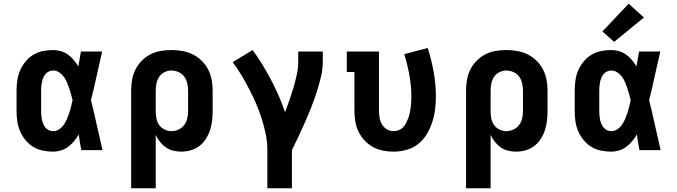

<svg xmlns="http://www.w3.org/2000/svg" viewBox="-20 -807 3640 1032"><path d="M266 8Q238 8 210.5 2.5Q183 -3 159 -17.5Q135 -32 117 -54Q99 -76 88 -101.5Q77 -127 73 -154.5Q69 -182 69 -210V-320Q69 -348 73 -375.5Q77 -403 88 -428.5Q99 -454 117 -476Q135 -498 159 -512.5Q183 -527 210.5 -532.5Q238 -538 266 -538Q287 -538 307.5 -532Q328 -526 345.5 -513.5Q363 -501 376.5 -484.5Q390 -468 401 -450Q405 -470 408 -490Q411 -510 415 -530H529Q514 -465 499.5 -399Q485 -333 469 -268Q486 -201 500.5 -134Q515 -67 531 0H417Q413 -21 409.5 -42Q406 -63 403 -84Q392 -65 378 -48Q364 -31 346.5 -18Q329 -5 308 1.5Q287 8 266 8ZM266 -102Q283 -102 298 -112Q313 -122 323 -136.5Q333 -151 340 -167.5Q347 -184 352.5 -200.5Q358 -217 362 -234Q366 -251 370 -268Q366 -285 361.5 -301.5Q357 -318 351.5 -334Q346 -350 339.5 -365.5Q333 -381 322.5 -395Q312 -409 297.5 -418.5Q283 -428 266 -428Q254 -428 243 -423Q232 -418 224.5 -409Q217 -400 212.5 -389Q208 -378 205.5 -366.5Q203 -355 202 -343.5Q201 -332 201 -320V-210Q201 -198 202 -186.5Q203 -175 205.5 -163.5Q208 -152 212.5 -141Q217 -130 224.5 -121Q232 -112 243 -107Q254 -102 266 -102Z M685 205V-320Q685 -349 690 -378Q695 -407 708 -433Q721 -459 741.5 -480Q762 -501 788 -514.5Q814 -528 843 -533Q872 -538 901 -538Q930 -538 959.5 -533Q989 -528 1015.5 -515Q1042 -502 1063.5 -481Q1085 -460 1098.5 -434Q1112 -408 1117.5 -379Q1123 -350 1123 -320V-210Q1123 -184 1120 -158Q1117 -132 1109 -107.5Q1101 -83 1087 -61Q1073 -39 1052.5 -23Q1032 -7 1006.5 0.5Q981 8 955 8Q933 8 911.5 3Q890 -2 872 -14.5Q854 -27 840 -44.5Q826 -62 817 -82V205ZM901 -102Q921 -102 939.5 -110.5Q958 -119 970 -135Q982 -151 986.5 -170.5Q991 -190 991 -210V-320Q991 -340 986.5 -359.5Q982 -379 970.5 -395Q959 -411 940 -419.5Q921 -428 901 -428Q882 -428 864 -419Q846 -410 835.5 -394Q825 -378 821 -358.5Q817 -339 817 -320V-210Q817 -191 820.5 -171.5Q824 -152 835 -136Q846 -120 864 -111Q882 -102 901 -102Z M1417 205V0Q1417 -43 1408.5 -85Q1400 -127 1387 -168Q1374 -209 1357 -248.5Q1340 -288 1320.5 -326Q1301 -364 1279 -401Q1257 -438 1231 -473L1338 -538Q1366 -500 1390.5 -459.5Q1415 -419 1437 -377.5Q1459 -336 1478 -292.5Q1497 -249 1512 -204Q1525 -237 1536.5 -270.5Q1548 -304 1558 -338Q1568 -372 1575.5 -407Q1583 -442 1583 -477V-530H1715V-477Q1715 -435 1705 -393.5Q1695 -352 1682 -311.5Q1669 -271 1653.5 -231.5Q1638 -192 1621 -153.5Q1604 -115 1586 -76.5Q1568 -38 1549 0V205Z M2096 8Q2067 8 2038.5 2.5Q2010 -3 1985 -16.5Q1960 -30 1940 -51.5Q1920 -73 1907.5 -98.5Q1895 -124 1890 -152.5Q1885 -181 1885 -210V-420H1844V-530H2017V-210Q2017 -191 2020.5 -172.5Q2024 -154 2033.5 -138Q2043 -122 2060 -112Q2077 -102 2095 -102Q2110 -102 2123.5 -107.5Q2137 -113 2147 -123.5Q2157 -134 2163.5 -147Q2170 -160 2175 -173.5Q2180 -187 2183 -201Q2186 -215 2187.5 -229.5Q2189 -244 2190 -258Q2191 -272 2191 -287Q2191 -345 2180.5 -402.5Q2170 -460 2153 -516L2279 -549Q2299 -486 2311 -420Q2323 -354 2323 -288Q2323 -253 2318.5 -218Q2314 -183 2303 -149.5Q2292 -116 2273.5 -85.5Q2255 -55 2227.5 -33Q2200 -11 2165.5 -1.5Q2131 8 2096 8Z M2485 205V-320Q2485 -349 2490 -378Q2495 -407 2508 -433Q2521 -459 2541.5 -480Q2562 -501 2588 -514.5Q2614 -528 2643 -533Q2672 -538 2701 -538Q2730 -538 2759.5 -533Q2789 -528 2815.5 -515Q2842 -502 2863.5 -481Q2885 -460 2898.5 -434Q2912 -408 2917.5 -379Q2923 -350 2923 -320V-210Q2923 -184 2920 -158Q2917 -132 2909 -107.5Q2901 -83 2887 -61Q2873 -39 2852.5 -23Q2832 -7 2806.5 0.5Q2781 8 2755 8Q2733 8 2711.5 3Q2690 -2 2672 -14.5Q2654 -27 2640 -44.5Q2626 -62 2617 -82V205ZM2701 -102Q2721 -102 2739.5 -110.5Q2758 -119 2770 -135Q2782 -151 2786.5 -170.5Q2791 -190 2791 -210V-320Q2791 -340 2786.5 -359.5Q2782 -379 2770.5 -395Q2759 -411 2740 -419.5Q2721 -428 2701 -428Q2682 -428 2664 -419Q2646 -410 2635.5 -394Q2625 -378 2621 -358.5Q2617 -339 2617 -320V-210Q2617 -191 2620.5 -171.5Q2624 -152 2635 -136Q2646 -120 2664 -111Q2682 -102 2701 -102Z M3266 8Q3238 8 3210.5 2.5Q3183 -3 3159 -17.5Q3135 -32 3117 -54Q3099 -76 3088 -101.5Q3077 -127 3073 -154.5Q3069 -182 3069 -210V-320Q3069 -348 3073 -375.5Q3077 -403 3088 -428.5Q3099 -454 3117 -476Q3135 -498 3159 -512.5Q3183 -527 3210.5 -532.5Q3238 -538 3266 -538Q3287 -538 3307.5 -532Q3328 -526 3345.5 -513.5Q3363 -501 3376.5 -484.5Q3390 -468 3401 -450Q3405 -470 3408 -490Q3411 -510 3415 -530H3529Q3514 -465 3499.5 -399Q3485 -333 3469 -268Q3486 -201 3500.5 -134Q3515 -67 3531 0H3417Q3413 -21 3409.5 -42Q3406 -63 3403 -84Q3392 -65 3378 -48Q3364 -31 3346.5 -18Q3329 -5 3308 1.5Q3287 8 3266 8ZM3266 -102Q3283 -102 3298 -112Q3313 -122 3323 -136.5Q3333 -151 3340 -167.5Q3347 -184 3352.5 -200.5Q3358 -217 3362 -234Q3366 -251 3370 -268Q3366 -285 3361.5 -301.5Q3357 -318 3351.5 -334Q3346 -350 3339.5 -365.5Q3333 -381 3322.5 -395Q3312 -409 3297.5 -418.5Q3283 -428 3266 -428Q3254 -428 3243 -423Q3232 -418 3224.5 -409Q3217 -400 3212.5 -389Q3208 -378 3205.5 -366.5Q3203 -355 3202 -343.5Q3201 -332 3201 -320V-210Q3201 -198 3202 -186.5Q3203 -175 3205.5 -163.5Q3208 -152 3212.5 -141Q3217 -130 3224.5 -121Q3232 -112 3243 -107Q3254 -102 3266 -102ZM3281 -582 3218 -638 3359 -787 3441 -713Z"/></svg>

Font: Iosevka Curly Slab XBdEx
Style: Regular
Weight: 800
Width: 7
Monospace: yes
Designer: Belleve Invis
Foundry: Belleve Invis
Version: Version 11.0.0; ttfautohint (v1.8.3)